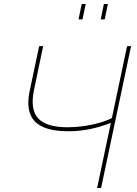

<svg xmlns="http://www.w3.org/2000/svg" viewBox="-20 -941 687 961"><path d="M616 -710H636L486 0H466L535 -326Q484 -306 430.5 -295Q377 -284 323 -284Q243 -284 195 -305.5Q147 -327 130.5 -372Q114 -417 129 -488L176 -710H196L150 -490Q130 -392 171.5 -348Q213 -304 319 -304Q359 -304 400.5 -310Q442 -316 478.5 -326.5Q515 -337 540 -350ZM373 -844 389 -921H409L393 -844ZM484 -844 500 -921H520L504 -844Z"/></svg>

Font: Raleway Thin
Style: Italic
Weight: 100
Italic angle: -12°
Designer: Matt McInerney, Pablo Impallari, Rodrigo Fuenzalida
Foundry: Matt McInerney, Pablo Impallari, Rodrigo Fuenzalida
Version: Version 4.026